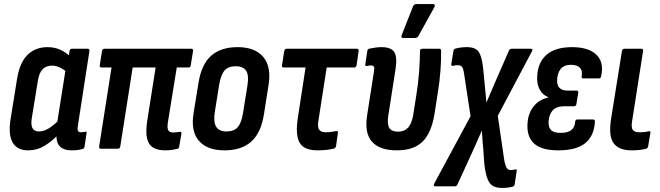

<svg xmlns="http://www.w3.org/2000/svg" viewBox="-20 -732 3250 945"><path d="M119 8Q64 8 42 -31Q20 -70 32 -145L64 -344Q77 -424 115.5 -462Q154 -500 214 -500Q248 -500 277 -487Q306 -474 327 -452L313 -374Q295 -390 275 -399.5Q255 -409 237 -409Q207 -409 189.5 -391Q172 -373 166 -332L137 -154Q131 -119 139.5 -102Q148 -85 173 -85Q195 -85 220.5 -100.5Q246 -116 277 -148V-80Q237 -37 199.5 -14.5Q162 8 119 8ZM332 8Q290 8 271.5 -15Q253 -38 260 -85L263 -104L260 -119L306 -410L316 -439L322 -480Q324 -492 333 -492H412Q422 -492 420 -480L364 -118Q360 -96 363.5 -88.5Q367 -81 379 -81Q385 -81 390.5 -82Q396 -83 401 -84Q408 -85 406 -76L396 -10Q395 0 384 2Q372 5 359 6.5Q346 8 332 8Z M792 8Q758 8 735 -5Q712 -18 704 -50Q696 -82 705 -140L746 -400H633L572 -11Q570 0 560 0H476Q467 0 468 -11L529 -400H480Q469 -400 471 -411L482 -480Q484 -492 494 -492H922Q932 -492 930 -480L919 -411Q918 -400 908 -400H850L806 -128Q802 -101 808.5 -90.5Q815 -80 831 -80Q839 -80 847.5 -81Q856 -82 864 -83Q874 -85 873 -74L862 -11Q861 -1 852 1Q839 4 824 6Q809 8 792 8Z M1085 8Q999 8 958.5 -39.5Q918 -87 933 -177L957 -324Q971 -414 1018.5 -457Q1066 -500 1150 -500Q1234 -500 1275 -452.5Q1316 -405 1302 -315L1279 -169Q1265 -79 1217 -35.5Q1169 8 1085 8ZM1095 -85Q1131 -85 1149.5 -105.5Q1168 -126 1176 -175L1198 -312Q1206 -361 1191.5 -383.5Q1177 -406 1140 -406Q1104 -406 1086 -386Q1068 -366 1059 -317L1037 -179Q1030 -131 1044 -108Q1058 -85 1095 -85Z M1543 8Q1502 8 1477.5 -6.5Q1453 -21 1445 -55.5Q1437 -90 1445 -146L1484 -400H1376Q1366 -400 1368 -411L1379 -481Q1382 -492 1390 -492H1737Q1747 -492 1745 -480L1735 -411Q1733 -400 1723 -400H1588L1547 -137Q1542 -106 1551 -93.5Q1560 -81 1583 -81Q1597 -81 1611.5 -83Q1626 -85 1636 -87Q1645 -88 1643 -78L1634 -13Q1632 -4 1624 -1Q1609 3 1588.5 5.5Q1568 8 1543 8Z M1933 8Q1848 8 1810.5 -35Q1773 -78 1787 -165L1820 -376Q1824 -396 1820.5 -403Q1817 -410 1805 -410Q1801 -410 1795.5 -409Q1790 -408 1784 -407Q1776 -406 1778 -416L1788 -482Q1789 -491 1800 -493Q1814 -496 1829 -498Q1844 -500 1858 -500Q1904 -500 1920 -476.5Q1936 -453 1927 -393L1891 -162Q1885 -121 1896 -102.5Q1907 -84 1939 -84Q1970 -84 1988.5 -104Q2007 -124 2014 -168L2029 -263Q2039 -325 2043 -381.5Q2047 -438 2047 -480Q2047 -492 2058 -492H2143Q2151 -492 2151 -481Q2152 -441 2148 -385.5Q2144 -330 2134 -270L2119 -174Q2104 -79 2060.5 -35.5Q2017 8 1933 8ZM1963 -545Q1957 -545 1956 -549.5Q1955 -554 1957 -559L2013 -701Q2016 -708 2020.5 -710Q2025 -712 2031 -712H2111Q2118 -712 2119.5 -707.5Q2121 -703 2118 -697L2040 -556Q2034 -545 2021 -545Z M2451 193Q2423 193 2406 183Q2389 173 2379.5 148.5Q2370 124 2364 78L2359 6Q2357 -17 2355 -40.5Q2353 -64 2352 -88H2351Q2340 -64 2330 -40.5Q2320 -17 2309 7L2231 177Q2227 185 2219 185H2122Q2117 185 2115.5 181Q2114 177 2117 172L2296 -160L2264 -370Q2260 -396 2253.5 -403.5Q2247 -411 2235 -411Q2228 -411 2222 -410.5Q2216 -410 2209 -408Q2201 -406 2201 -416L2212 -482Q2213 -490 2222 -493Q2233 -496 2247 -498Q2261 -500 2278 -500Q2320 -500 2336 -477Q2352 -454 2358 -395L2365 -324Q2367 -300 2369.5 -276.5Q2372 -253 2374 -229H2375Q2386 -254 2395.5 -277.5Q2405 -301 2415 -323L2485 -483Q2489 -492 2498 -492H2593Q2605 -492 2598 -479L2430 -162L2462 57Q2468 87 2475 96Q2482 105 2493 105Q2503 105 2516 102Q2526 100 2523 110L2513 176Q2511 185 2503 187Q2491 190 2478 191.5Q2465 193 2451 193Z M2728 8Q2648 8 2611 -23.5Q2574 -55 2576 -117Q2577 -168 2603.5 -204.5Q2630 -241 2678 -252V-254Q2650 -265 2636 -291.5Q2622 -318 2624 -354Q2626 -423 2669 -461.5Q2712 -500 2796 -500Q2876 -500 2915 -463Q2954 -426 2939 -358Q2937 -346 2928 -346H2850Q2841 -346 2843 -357Q2848 -384 2834.5 -398.5Q2821 -413 2790 -413Q2755 -413 2739 -392Q2723 -371 2722 -338Q2721 -312 2734 -299Q2747 -286 2775 -286H2817Q2828 -286 2826 -275L2817 -220Q2815 -209 2806 -209H2757Q2719 -209 2700.5 -189Q2682 -169 2680 -132Q2679 -104 2693 -91Q2707 -78 2739 -78Q2774 -78 2791.5 -91.5Q2809 -105 2811 -133Q2812 -144 2822 -144H2899Q2909 -144 2908 -132Q2904 -63 2860.5 -27.5Q2817 8 2728 8Z M3088 8Q3027 8 3001 -26Q2975 -60 2987 -143L3041 -480Q3043 -492 3053 -492H3137Q3147 -492 3145 -480L3091 -135Q3086 -104 3094.5 -92.5Q3103 -81 3128 -81Q3139 -81 3151 -82Q3163 -83 3173 -86Q3183 -88 3181 -77L3170 -12Q3168 -2 3160 0Q3146 4 3127.5 6Q3109 8 3088 8Z"/></svg>

Font: Sofia Sans Condensed
Style: Bold Italic
Weight: 700
Italic angle: -9°
Version: Version 4.100